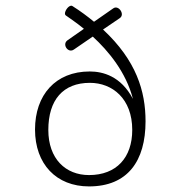

<svg xmlns="http://www.w3.org/2000/svg" viewBox="-20 -649 645 677"><path d="M293.9 -31.7C211.4 -31.7 150.4 -88.9 150.4 -190.9C150.4 -296.4 202.1 -356.9 296.9 -356.9C376 -356.9 446.3 -301.3 446.3 -190.9C446.3 -93.8 391.1 -31.7 293.9 -31.7ZM343.3 -544.9 402.8 -585.4C407.7 -588.9 409.7 -593.8 409.7 -598.6C409.7 -609.9 399.4 -622.6 388.2 -622.6C385.3 -622.6 382.3 -621.6 379.4 -619.6L311.5 -572.3C289.1 -590.8 264.2 -609.4 235.8 -627.4C234.4 -628.4 232.9 -628.9 231.4 -628.9C221.2 -628.9 209 -611.8 209 -601.1C209 -598.1 210 -596.2 211.9 -594.7C219.2 -588.9 244.6 -573.2 275.9 -547.4L217.8 -506.8C212.4 -502.9 210 -497.6 210 -492.2C210 -481.4 219.2 -470.7 230 -470.7C233.4 -470.7 236.8 -471.7 240.2 -474.1L307.1 -520C361.8 -469.7 424.3 -395 448.7 -300.3C406.2 -380.9 342.3 -397 296.4 -397C175.8 -397 103.5 -314 103.5 -192.4C103.5 -70.3 178.7 8.3 293.9 8.3C430.2 8.3 493.2 -81.5 493.2 -221.2C493.2 -327.1 460.9 -435.5 343.3 -544.9Z"/></svg>

Font: Cutive Mono
Style: Regular
Weight: 400
Monospace: yes
Designer: Vernon Adams
Foundry: Vernon Adams
Version: Version 1.002